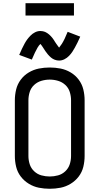

<svg xmlns="http://www.w3.org/2000/svg" viewBox="-20 -1161 616 1189"><path d="M346 -786Q363 -786 379 -794Q395 -802 407.5 -815Q420 -828 427.5 -839.5Q435 -851 443 -865Q451 -879 459.5 -896.5Q468 -914 477 -934L399 -964Q389 -939 380 -920.5Q371 -902 363 -889.5Q355 -877 346 -866Q342 -871 337.5 -877.5Q333 -884 328.5 -890Q324 -896 320.5 -902Q317 -908 313 -914Q309 -920 304.5 -926Q300 -932 294.5 -937.5Q289 -943 284 -947.5Q279 -952 272 -956.5Q265 -961 259 -963.5Q253 -966 245.5 -967.5Q238 -969 230 -969Q213 -969 197 -961Q181 -953 168.5 -940Q156 -927 148 -916Q140 -905 132 -890.5Q124 -876 116 -859Q108 -842 99 -821L177 -792Q187 -816 196 -834.5Q205 -853 212.5 -866Q220 -879 230 -889Q236 -883 245 -869Q254 -855 260.5 -845Q267 -835 276.5 -824Q286 -813 296 -804.5Q306 -796 319 -791Q332 -786 346 -786ZM288 8Q322 8 355 1.5Q388 -5 417.5 -23Q447 -41 467.5 -68Q488 -95 496 -128Q504 -161 504 -195V-540Q504 -574 496 -607Q488 -640 467.5 -667.5Q447 -695 417.5 -712.5Q388 -730 355 -736.5Q322 -743 288 -743Q254 -743 221 -736.5Q188 -730 158.5 -712.5Q129 -695 108.5 -667.5Q88 -640 80 -607Q72 -574 72 -540V-195Q72 -161 80 -128Q88 -95 108.5 -68Q129 -41 158.5 -23Q188 -5 221 1.5Q254 8 288 8ZM288 -68Q262 -68 236.5 -75Q211 -82 191.5 -100.5Q172 -119 164 -144Q156 -169 156 -195V-540Q156 -566 164 -591.5Q172 -617 191.5 -635Q211 -653 236.5 -660.5Q262 -668 288 -668Q314 -668 339.5 -660.5Q365 -653 384.5 -635Q404 -617 412 -591.5Q420 -566 420 -540V-195Q420 -169 412 -144Q404 -119 384.5 -100.5Q365 -82 339.5 -75Q314 -68 288 -68ZM438 -1065V-1141H138V-1065Z"/></svg>

Font: Iosevka SS01 Extended
Style: Regular
Weight: 400
Width: 7
Monospace: yes
Designer: Belleve Invis
Foundry: Belleve Invis
Version: Version 3.4.7; ttfautohint (v1.8.3)